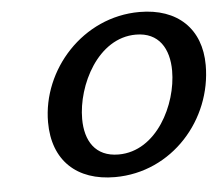

<svg xmlns="http://www.w3.org/2000/svg" viewBox="-43 -561 718 622"><g transform="rotate(-5 315.5 -250.0)"><path d="M106 -183C106 -58 183 13 307 13C493 13 631 -146 631 -323C631 -441 556 -513 432 -513C247 -513 106 -353 106 -183ZM217 -184C217 -293 290 -441 414 -441C489 -441 521 -386 521 -314C521 -205 449 -59 325 -59C249 -59 217 -113 217 -184Z"/></g></svg>

Font: Perun Medium Italic
Style: Regular
Weight: 500
Italic angle: -12°
Foundry: Copyright (c) Stefan Peev, Context Ltd, 2016
Version: Version 1.026